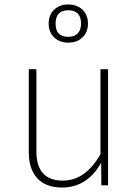

<svg xmlns="http://www.w3.org/2000/svg" viewBox="-20 -830 617 860"><path d="M464 0H434L433 -101Q371 10 257 10Q186 10 147.5 -31Q109 -72 109 -149V-520H143V-152Q143 -21 262 -21Q362 -21 430 -139V-520H464ZM229 -724Q229 -665 286 -665Q313 -665 328 -680.5Q343 -696 343 -724Q343 -784 286 -784Q229 -784 229 -724ZM374 -724Q374 -686 349.5 -662.5Q325 -639 286 -639Q247 -639 222.5 -662.5Q198 -686 198 -724Q198 -763 222.5 -786.5Q247 -810 286 -810Q325 -810 349.5 -786.5Q374 -763 374 -724Z"/></svg>

Font: FiraSans
Style: Regular
Weight: 200
Designer: Carrois Corporate & Edenspiekermann AG
Foundry: Carrois Corporate GbR & Edenspiekermann AG
Version: Version 3.106;PS 003.106;hotconv 1.0.70;makeotf.lib2.5.58329